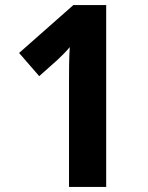

<svg xmlns="http://www.w3.org/2000/svg" viewBox="-20 -734 580 754"><path d="M397 0V-714H268L55 -526L134 -435L207 -500C225 -517 239 -531 254 -549C251 -505 251 -450 251 -413V0Z"/></svg>

Font: Noto Sans Georgian SemiCondensed Bold
Style: Regular
Weight: 700
Width: 4
Designer: Monotype Design Team, Akaki Razmadze
Foundry: Google LLC
Version: Version 2.005